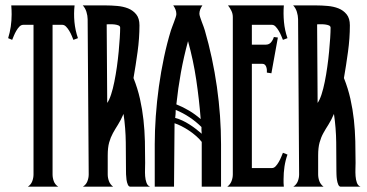

<svg xmlns="http://www.w3.org/2000/svg" viewBox="-20 -704 1383 724"><path d="M85 0Q96.7 -7.8 101.6 -20.5Q106.4 -33.2 106.4 -46.4V-610.4H67.9Q59.6 -610.4 53 -603.5Q46.4 -596.7 41.3 -587.6Q36.1 -578.6 32.2 -569.1Q28.3 -559.6 25.9 -553.7L10.7 -560.1Q23.9 -602.5 23.9 -649.9Q23.9 -666.5 22.5 -683.6H261.2Q257.8 -652.8 260.7 -621.3Q263.7 -589.8 273.9 -560.1L256.8 -553.7Q254.4 -559.6 250.5 -569.1Q246.6 -578.6 241.2 -587.6Q235.8 -596.7 229.2 -603.5Q222.7 -610.4 214.8 -610.4H178.2V-46.4Q178.2 -33.2 182.9 -20.5Q187.5 -7.8 199.7 0Z M445.8 -274.4Q435.5 -250.5 425 -234.1Q414.6 -217.8 405.8 -201.9Q397 -186 391.6 -166.7Q386.2 -147.5 386.2 -117.7V-46.4Q386.2 -33.2 390.9 -20.8Q395.5 -8.3 406.7 0H292.5Q304.7 -7.8 309.6 -20.5Q314.5 -33.2 314.5 -46.4L310.5 -631.8Q310.5 -637.7 309.3 -645Q308.1 -652.3 305.9 -659.4Q303.7 -666.5 300 -672.9Q296.4 -679.2 292 -683.6H378.9Q399.4 -683.6 421.9 -681.6Q444.3 -679.7 462.9 -672.4Q481.4 -665 493.7 -649.9Q505.9 -634.8 505.9 -608.4Q505.9 -560.1 498.8 -508.5Q491.7 -457 483.4 -409.7Q499 -370.6 507.8 -331.3Q516.6 -292 521 -252Q525.4 -211.9 526.4 -171.4Q527.3 -130.9 527.3 -89.8Q527.3 -81.5 526.9 -67.6Q526.4 -53.7 527.3 -39.8Q528.3 -25.9 532.5 -14.6Q536.6 -3.4 546.4 0H471.7Q465.3 0 461.9 -8.1Q458.5 -16.1 457 -26.4Q455.6 -36.6 455.3 -46.4Q455.1 -56.2 455.1 -60.1Q455.1 -113.8 454.3 -167.5Q453.6 -221.2 445.8 -274.4ZM384.3 -315.9Q392.1 -326.7 398.9 -347.7Q405.8 -368.7 411.1 -395.3Q416.5 -421.9 420.7 -451.4Q424.8 -481 427.5 -509Q430.2 -537.1 431.6 -560.8Q433.1 -584.5 433.1 -599.6Q433.1 -605.5 426.8 -608.2Q420.4 -610.8 411.9 -611.8Q403.3 -612.8 395 -612.5Q386.7 -612.3 382.3 -612.3Z M743.2 -683.6Q738.3 -676.8 735.1 -668.7Q731.9 -660.6 731.9 -652.3Q731.9 -647.9 734.6 -639.6Q737.3 -631.3 740.7 -622.1Q744.1 -612.8 747.6 -603.8Q751 -594.7 752.4 -589.4Q782.2 -486.8 797.9 -376.7Q813.5 -266.6 813.5 -160.2V0H740.7V-168.9Q732.4 -179.7 720 -190.7Q707.5 -201.7 693.4 -211.2Q679.2 -220.7 664.8 -228Q650.4 -235.4 638.2 -239.3Q638.2 -178.7 637.2 -119.6Q636.2 -60.5 636.2 0H563.5V-160.2Q563.5 -210 567.4 -265.4Q571.3 -320.8 579.1 -377.2Q586.9 -433.6 598.4 -487.8Q609.9 -542 624.5 -589.4Q626 -594.2 629.4 -603Q632.8 -611.8 636.2 -621.1Q639.6 -630.4 642.3 -638.4Q645 -646.5 645 -650.9Q645 -660.2 641.6 -668.5Q638.2 -676.8 633.3 -683.6ZM736.8 -254.9Q731 -329.1 720 -403.1Q709 -477.1 689 -548.8Q672.9 -489.7 662.1 -430.4Q651.4 -371.1 645 -310.5Q670.4 -300.3 693.4 -286.6Q716.3 -272.9 736.8 -254.9ZM642.6 -289.6Q642.6 -282.2 642.1 -274.4Q641.6 -266.6 640.6 -259.3Q654.3 -255.9 667.7 -249.5Q681.2 -243.2 693.8 -235.1Q706.5 -227.1 718.3 -218Q730 -209 740.7 -199.7Q739.7 -206.1 739.7 -212.6Q739.7 -219.2 739.7 -225.1Q697.8 -266.6 642.6 -289.6Z M836.9 0Q848.1 -8.3 853 -20.8Q857.9 -33.2 857.9 -46.4V-639.6Q857.9 -652.3 852.5 -663.3Q847.2 -674.3 839.8 -683.6H1050.3Q1047.9 -652.8 1050.8 -621.3Q1053.7 -589.8 1064 -560.1L1046.9 -553.7Q1044.4 -559.6 1040.5 -569.1Q1036.6 -578.6 1031.2 -587.6Q1025.9 -596.7 1019.5 -603.5Q1013.2 -610.4 1005.4 -610.4H929.7V-535.6H981.9Q994.6 -535.6 1002 -544.4Q1009.3 -553.2 1012.7 -564.5L1027.8 -562.5L1003.4 -427.7L986.3 -430.2Q986.8 -435.1 986.3 -440.7Q985.8 -446.3 984.1 -451.4Q982.4 -456.5 978.8 -460Q975.1 -463.4 968.8 -463.4H929.7V-70.3H1005.4Q1013.2 -70.3 1019.5 -77.1Q1025.9 -84 1031.2 -93.3Q1036.6 -102.5 1040.5 -112.3Q1044.4 -122.1 1046.9 -127.9L1064 -121.1Q1056.2 -99.1 1052.7 -75.7Q1049.3 -52.2 1049.3 -28.8Q1049.3 -21.5 1049.3 -14.2Q1049.3 -6.8 1050.3 0Z M1239.3 -274.4Q1229 -250.5 1218.5 -234.1Q1208 -217.8 1199.2 -201.9Q1190.4 -186 1185.1 -166.7Q1179.7 -147.5 1179.7 -117.7V-46.4Q1179.7 -33.2 1184.3 -20.8Q1189 -8.3 1200.2 0H1085.9Q1098.1 -7.8 1103 -20.5Q1107.9 -33.2 1107.9 -46.4L1104 -631.8Q1104 -637.7 1102.8 -645Q1101.6 -652.3 1099.4 -659.4Q1097.2 -666.5 1093.5 -672.9Q1089.8 -679.2 1085.4 -683.6H1172.4Q1192.9 -683.6 1215.3 -681.6Q1237.8 -679.7 1256.3 -672.4Q1274.9 -665 1287.1 -649.9Q1299.3 -634.8 1299.3 -608.4Q1299.3 -560.1 1292.2 -508.5Q1285.2 -457 1276.9 -409.7Q1292.5 -370.6 1301.3 -331.3Q1310.1 -292 1314.5 -252Q1318.8 -211.9 1319.8 -171.4Q1320.8 -130.9 1320.8 -89.8Q1320.8 -81.5 1320.3 -67.6Q1319.8 -53.7 1320.8 -39.8Q1321.8 -25.9 1325.9 -14.6Q1330.1 -3.4 1339.8 0H1265.1Q1258.8 0 1255.4 -8.1Q1252 -16.1 1250.5 -26.4Q1249 -36.6 1248.8 -46.4Q1248.5 -56.2 1248.5 -60.1Q1248.5 -113.8 1247.8 -167.5Q1247.1 -221.2 1239.3 -274.4ZM1177.7 -315.9Q1185.5 -326.7 1192.4 -347.7Q1199.2 -368.7 1204.6 -395.3Q1210 -421.9 1214.1 -451.4Q1218.3 -481 1220.9 -509Q1223.6 -537.1 1225.1 -560.8Q1226.6 -584.5 1226.6 -599.6Q1226.6 -605.5 1220.2 -608.2Q1213.9 -610.8 1205.3 -611.8Q1196.8 -612.8 1188.5 -612.5Q1180.2 -612.3 1175.8 -612.3Z"/></svg>

Font: XAYAX
Style: Regular
Weight: 400
Designer: Peter Wiegel
Foundry: Peter Wiegel
Version: Version 1.000 2009 initial release